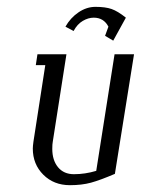

<svg xmlns="http://www.w3.org/2000/svg" viewBox="-20 -543 413 563"><path d="M76.2 -107.4Q76.2 -114.3 78.1 -127.9L112.8 -352.1H85L89.8 -383.8H174.8L134.8 -127.9Q133.3 -120.6 133.3 -106.4Q133.3 -73.2 150.1 -52.7Q167 -32.2 196.8 -32.2Q229.5 -32.2 262.2 -42L315.9 -383.8H373L316.9 -33.2Q273.4 -14.6 246.6 -7.3Q219.7 0 185.1 0Q137.7 0 106.9 -30.8Q76.2 -61.5 76.2 -107.4ZM171.9 -464.8Q186.5 -490.7 210.2 -506.8Q233.9 -522.9 259.8 -522.9Q289.1 -522.9 307.1 -516.6Q325.2 -510.3 349.1 -491.2L312 -423.8L288.1 -438L297.9 -464.8Q284.2 -491.2 254.9 -491.2Q238.8 -491.2 222.7 -481.7Q206.5 -472.2 195.8 -452.1Z"/></svg>

Font: Gawaa
Style: Italic
Weight: 400
Designer: T. Christopher White
Version: Version 1.0